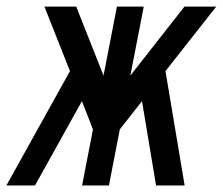

<svg xmlns="http://www.w3.org/2000/svg" viewBox="-44 -567 682 587"><path d="M169.9 -349.6 91.8 -546.9H189L272.5 -335.9L313.5 -546.9H395.5L354.5 -335.9L520 -546.9H617.2L461.9 -349.6L520.5 0H433.1L390.1 -257.8L322.3 -171.4L289.1 0H207L240.2 -171.4L206.5 -257.8L63 0H-24.4Z"/></svg>

Font: Hack
Style: Italic
Weight: 400
Italic angle: -11°
Monospace: yes
Designer: Christopher Simpkins
Foundry: Christopher Simpkins
Version: Version 2.019; ttfautohint (v1.4.1) -l 4 -r 80 -G 350 -x 0 -